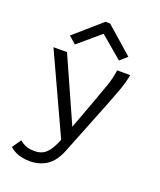

<svg xmlns="http://www.w3.org/2000/svg" viewBox="-156 -781 874 1051"><g transform="rotate(20 281.5 -255.5)"><path d="M145 174Q71 174 27 134L63 82Q81 98 101.5 105.5Q122 113 150 113Q193 113 219 87Q245 61 267 5L54 -457H133L300 -83L371 -275Q388 -321 403.5 -366Q419 -411 425 -457H501Q493 -411 475.5 -364Q458 -317 440 -270L312 52Q285 119 242.5 146.5Q200 174 145 174ZM159 -511 117 -548 274 -685H301L457 -548L416 -511L287 -620Z"/></g></svg>

Font: Inconsolata SemiExpanded Thin
Style: Regular
Weight: 100
Width: 6
Monospace: yes
Designer: Raph Levien, Cyreal, Brenton Simpson
Foundry: Raph Levien, Cyreal, Google
Version: Version 3.100; ttfautohint (v1.8.4.7-5d5b)